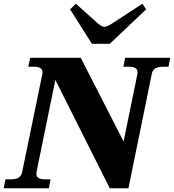

<svg xmlns="http://www.w3.org/2000/svg" viewBox="-50 -1010 933 1030"><path d="M326 -960 357 -990 472 -887Q496 -866 510 -866Q525 -866 556 -887L714 -990L734 -960L539 -775H443ZM-21 -48H10Q63 -48 69 -88L177 -612Q178 -616 178 -622Q178 -652 133 -652H102L112 -700H383L613 -251L687 -612Q688 -616 688 -622Q688 -652 643 -652H612L621 -700H863L854 -652H823Q770 -652 764 -612L639 0H539L247 -581L146 -88Q145 -84 145 -78Q145 -48 190 -48H221L212 0H-30Z"/></svg>

Font: Taviraj Black
Style: Italic
Weight: 900
Italic angle: -12°
Designer: Katatrad Team
Foundry: CadsonDemak
Version: Version 1.001